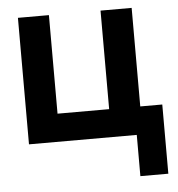

<svg xmlns="http://www.w3.org/2000/svg" viewBox="-49 -547 702 756"><g transform="rotate(-5 301.5 -168.5)"><path d="M586 -110.5V163H475.5V0H49.5V-500H172V-110.5H376V-500H499V-110.5Z"/></g></svg>

Font: Overused Grotesk SemiBold
Style: Regular
Weight: 610
Version: Version 0.004